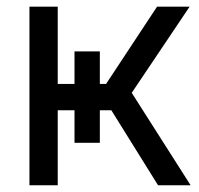

<svg xmlns="http://www.w3.org/2000/svg" viewBox="-20 -550 592 570"><path d="M67.4 -530.3H151.4V-300.8H294.9L446.3 -530.3H543L371.1 -274.4L545.9 0H449.2L310.5 -222.7H151.4V0H67.4ZM276.4 -397.5V-126H201.2V-397.5Z"/></svg>

Font: WEMIX Pretendard Variable
Style: Regular
Weight: 400
Designer: Base glyphs from Inter by Rasmus Andersson; Hangeul glyphs from Noto Sans CJK(Source Han Sans) by Jang Soo-young and Kan
Foundry: Kil Hyung-jin
Version: Version 1.000;Glyphs 3.2 (3208)